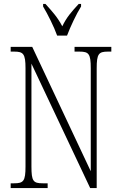

<svg xmlns="http://www.w3.org/2000/svg" viewBox="-20 -951 609 971"><path d="M269 -771H319C336 -816 366 -880 390 -918V-931H378C342 -892 317 -864 295 -818C271 -864 245 -892 210 -931H198V-918C221 -880 253 -816 269 -771ZM34 0H221V-24H196C148 -24 139 -35 139 -109V-629L436 0H469V-605C469 -679 479 -690 526 -690H543V-714H357V-690H382C429 -690 439 -679 439 -606V-85L143 -714H34V-690H52C98 -690 109 -679 109 -606V-109C109 -35 99 -24 51 -24H34Z"/></svg>

Font: Noto Serif Sinhala ExtraCondensed ExtraLight
Style: Regular
Weight: 200
Width: 2
Designer: Jelle Bosma - Monotype Design Team
Foundry: Monotype Imaging Inc.
Version: Version 2.007